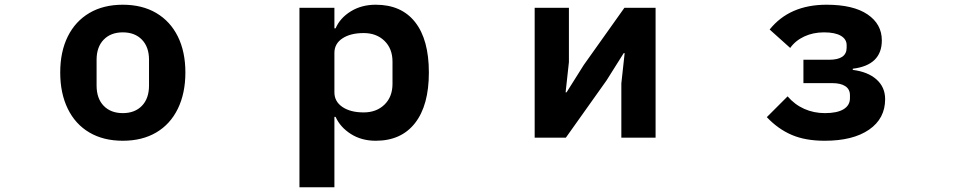

<svg xmlns="http://www.w3.org/2000/svg" viewBox="-20 -583 4040 813"><path d="M235 -276Q235 -364 267 -428.5Q299 -493 358.5 -528Q418 -563 500 -563Q582 -563 641.5 -528Q701 -493 733 -428.5Q765 -364 765 -276Q765 -188 733 -122.5Q701 -57 641.5 -22Q582 13 500 13Q418 13 358.5 -22Q299 -57 267 -122.5Q235 -188 235 -276ZM611 -221V-330Q611 -384 581 -415Q551 -446 500 -446Q449 -446 419 -415Q389 -384 389 -330V-221Q389 -166 419 -135Q449 -104 500 -104Q551 -104 581 -135Q611 -166 611 -221Z M1248 210V-550H1396V-463H1401Q1420 -507 1465.5 -535Q1511 -563 1571 -563Q1680 -563 1738 -489Q1796 -415 1796 -276Q1796 -137 1737.5 -62Q1679 13 1571 13Q1511 13 1466 -15.5Q1421 -44 1401 -88H1396V210ZM1642 -228V-322Q1642 -377 1608 -410Q1574 -443 1520 -443Q1464 -443 1430 -420.5Q1396 -398 1396 -359V-192Q1396 -153 1430 -130Q1464 -107 1520 -107Q1574 -107 1608 -140Q1642 -173 1642 -228Z M2376 0H2244V-550H2389V-320L2375 -192H2379L2452 -308L2624 -550H2756V0H2611V-230L2625 -358H2621L2548 -242Z M3227 -87 3315 -175Q3345 -140 3385.5 -122Q3426 -104 3473 -104Q3525 -104 3552 -120.5Q3579 -137 3579 -167V-180Q3579 -205 3559.5 -218Q3540 -231 3504 -231H3382V-330H3491Q3565 -330 3565 -381V-392Q3565 -417 3540.5 -431.5Q3516 -446 3469 -446Q3423 -446 3385.5 -428.5Q3348 -411 3326 -380L3239 -458Q3323 -563 3480 -563Q3593 -563 3653.5 -522Q3714 -481 3714 -412Q3714 -307 3591 -292V-287Q3655 -279 3691.5 -246.5Q3728 -214 3728 -163Q3728 -81 3660 -34Q3592 13 3472 13Q3390 13 3332 -12Q3274 -37 3227 -87Z"/></svg>

Font: IBM Plex Sans JP
Style: Bold
Weight: 700
Designer: Mike Abbink; Paul van der Laan; Pieter van Rosmalen; Wujin Sim; Yejin Wi; Jinhee Kim; Boomi Park; Yona Kim; Kichan Ma
Foundry: Sandoll Inc.
Version: Version 1.001